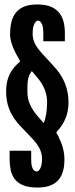

<svg xmlns="http://www.w3.org/2000/svg" viewBox="-20 -700 335 859"><path d="M147.2 139Q108.5 139 84.1 129.1Q59.6 119.1 46.3 101.6Q33 84 28 61.1Q23 38.2 23 12.8V-25.5H119.5V12.8Q119.5 34.8 123.3 46.5Q127.1 58.2 132.6 62.8Q138.1 67.2 143.5 67.2Q150.2 67.2 155.8 60.4Q161.4 53.6 164.7 41.4Q168 29.1 168 12.2Q168 -8.4 161.4 -25.4Q154.9 -42.5 143.4 -57.6Q131.9 -72.6 117.4 -87.6Q102.9 -102.6 87 -119.5Q71.8 -134.5 57.5 -151.5Q43.2 -168.5 31.9 -189Q20.6 -209.5 14.1 -234.5Q7.5 -259.5 7.5 -290.5Q7.5 -322.2 14.6 -345.2Q21.8 -368.1 32.4 -383.9Q43 -399.6 53.5 -409.6Q64 -419.5 70.2 -425.2Q67.9 -431.1 60.6 -443.5Q53.2 -455.9 45 -472.8Q36.8 -489.8 30.9 -509.2Q25 -528.8 25 -548.8Q25 -572.2 29.6 -595.3Q34.1 -618.4 46.8 -637.7Q59.5 -657 83.6 -668.5Q107.6 -680 146.2 -680Q184 -680 208.1 -669.8Q232.1 -659.5 245.8 -641.7Q259.4 -623.9 264.8 -601.1Q270.2 -578.4 270.2 -553.8V-515.5H173.8V-553.8Q173.8 -576.6 169.2 -588.4Q164.6 -600.2 159.1 -604.2Q153.5 -608.2 150 -608.2Q145.9 -608.2 140.2 -602.8Q134.6 -597.4 130.3 -584.7Q126 -572 126 -549.8Q126 -529.1 133.2 -511.9Q140.4 -494.6 152.6 -479.2Q164.8 -463.8 179.8 -448.1Q194.9 -432.5 210.8 -414.8Q222.2 -402.5 233.4 -389Q244.6 -375.5 254.2 -359.8Q263.9 -344.1 271.1 -325.9Q278.2 -307.6 282.4 -286.8Q286.5 -265.9 286.5 -241.5Q286.5 -220.1 282.8 -202.4Q279.1 -184.8 273.1 -170.3Q267.1 -155.9 259.8 -144.3Q252.5 -132.8 245.1 -123.7Q237.6 -114.6 231.8 -107.5Q235.5 -101.2 241.6 -89.2Q247.6 -77.1 253.8 -61.2Q259.9 -45.4 264.1 -26.9Q268.2 -8.5 268.2 10.5Q268.6 28.6 266.1 46.9Q263.5 65.2 256.2 81.8Q248.9 98.4 235.4 111.3Q221.9 124.2 200.3 131.6Q178.8 139 147.2 139ZM175.2 -149.5Q178.9 -156.9 181.8 -167.2Q184.6 -177.6 186.6 -189.6Q188.5 -201.6 189.6 -215.2Q190.8 -228.8 190.8 -242.5Q190.8 -254.8 189 -265.9Q187.2 -277 184.2 -287.2Q181.2 -297.5 177.1 -306.7Q172.9 -315.9 168 -323.8Q161.6 -334.6 153.8 -344.6Q146 -354.5 137.8 -363.8Q129.6 -373.1 122.5 -382Q115.6 -374.1 111.6 -364.8Q107.5 -355.4 105.5 -344.4Q103.5 -333.4 103 -320.1Q102.5 -306.8 102.5 -290.2Q102.5 -274 105.5 -259.9Q108.5 -245.9 113.7 -233.9Q118.9 -221.9 125.2 -211.8Q133.4 -198.6 142 -187.9Q150.6 -177.2 159.2 -167.9Q167.8 -158.6 175.2 -149.5Z"/></svg>

Font: Anybody UltraCondensed Thin
Style: Regular
Weight: 100
Width: 1
Designer: Tyler Finck
Foundry: Etcetera Type Company
Version: Version 1.110